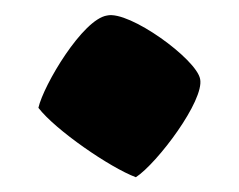

<svg xmlns="http://www.w3.org/2000/svg" viewBox="-20 -399 323 260"><path d="M164 -159C193 -178 257 -263 251 -292C246 -319 155 -385 125 -378C92 -373 39 -284 32 -253C55 -223 129 -172 164 -159Z"/></svg>

Font: FilmFarsi_V5 Display
Style: Regular
Weight: 400
Designer: Borna Izadpanah
Foundry: Borna Izadpanah
Version: Version 1.000;PS 001.000;hotconv 1.0.88;makeotf.lib2.5.64775